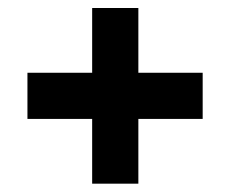

<svg xmlns="http://www.w3.org/2000/svg" viewBox="-20 -513 568 475"><path d="M208 -218.8H47.9V-333H208V-493.2H322.3V-333H481.4V-218.8H322.3V-58.6H208Z"/></svg>

Font: Altinn-DIN Exp
Style: DINExp-Bold
Weight: 700
Width: 7
Designer: Charles Nix
Foundry: Altinn
Version: Version 2.00